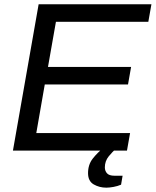

<svg xmlns="http://www.w3.org/2000/svg" viewBox="-20 -706 730 900"><path d="M40.6 0 161.1 -686H689.8L675.3 -603.9H242.2L204.9 -392.2H594.5L580.1 -310.2H189.9L150.1 -82.1H589.7L575.2 0ZM478.3 173.7Q446.1 173.7 419.4 158.5Q392.7 143.2 392.7 105.5Q392.7 65.6 414.7 37.5Q436.7 9.5 464 -12H524.5L523.5 -8Q508.1 4.1 489.8 26.6Q471.5 49.1 471.5 78.7Q471.5 95.1 481.6 106.4Q491.8 117.7 516.6 117.7H554.7L547.5 159.7Q531.3 166.7 511.9 170.2Q492.5 173.7 478.3 173.7Z"/></svg>

Font: Archivo Variable SemiBold
Style: Italic
Weight: 600
Italic angle: -10°
Designer: Hector Gatti
Foundry: Omnibus-Type
Version: Version 2.001